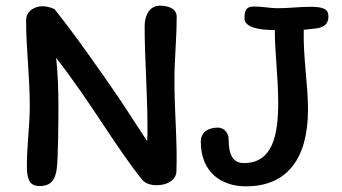

<svg xmlns="http://www.w3.org/2000/svg" viewBox="-20 -654 1205 677"><path d="M490 -562C490 -446 500 -330 500 -201C500 -190 500 -172 499 -156L405 -300C331 -408 248 -527 172 -622C159 -628 143 -632 130 -632C103 -632 72 -616 72 -582C72 -483 85 -387 85 -279C85 -205 73 -130 75 -54C78 -12 91 2 120 2C161 2 175 -22 180 -58C185 -93 186 -233 186 -274C186 -335 184 -396 178 -450C233 -380 292 -293 343 -216C390 -145 437 -75 480 -22C485 -14 502 -1 531 -1C584 -1 602 -31 602 -48C606 -155 595 -253 595 -373C595 -445 603 -517 603 -595C603 -626 569 -634 544 -634C505 -634 490 -596 490 -562ZM786 -166C786 -178 776 -204 747 -204C711 -204 688 -185 688 -155C688 -44 763 3 847 3C996 3 1066 -99 1066 -268C1066 -357 1049 -446 1051 -549C1063 -550 1079 -552 1097 -554C1119 -558 1138 -566 1138 -596C1138 -623 1119 -630 1073 -630C1036 -630 1000 -625 958 -625C932 -625 907 -631 877 -631C855 -631 842 -626 842 -590C842 -558 890 -548 949 -548C949 -465 961 -383 961 -292C961 -179 942 -79 840 -79C804 -79 786 -103 786 -166Z"/></svg>

Font: Itim
Style: Regular
Weight: 400
Designer: CadsonDemak Team
Foundry: Pablo Impallari
Version: Version 1.002;PS 001.002;hotconv 1.0.88;makeotf.lib2.5.64775